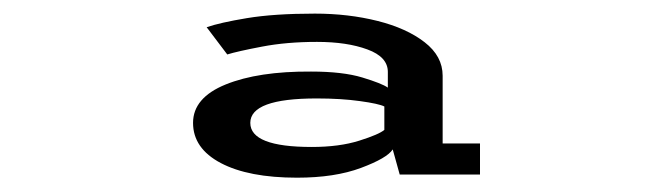

<svg xmlns="http://www.w3.org/2000/svg" viewBox="-20 -780 940 275"><path d="M405.5 -525.5Q336 -525.5 296.2 -546.5Q256.5 -567.5 256.5 -604Q256.5 -640 303.2 -659Q350 -678 425.5 -677.5Q471 -677.5 499 -669Q527 -660.5 535.5 -654.5V-677Q535.5 -698.5 506.2 -709.2Q477 -720 434 -720Q390.5 -720 355.2 -713.2Q320 -706.5 305.5 -702L276 -741Q294.5 -747.5 333.5 -754Q372.5 -760.5 431 -760.5Q479 -760.5 520.8 -750Q562.5 -739.5 588.2 -719.5Q614 -699.5 614 -671.5V-574.5H667.5V-530H552.5L542.5 -566Q534.5 -553.5 497 -539.5Q459.5 -525.5 405.5 -525.5ZM426.5 -569.5Q466 -569.5 494.5 -578.5Q523 -587.5 530.5 -594V-627.5Q522.5 -631.5 495.5 -635.2Q468.5 -639 433.5 -639Q338.5 -639 338.5 -604Q338.5 -569.5 426.5 -569.5Z"/></svg>

Font: Trispace Expanded
Style: Regular
Weight: 400
Width: 7
Designer: Tyler Finck
Foundry: Etcetera Type Company
Version: Version 1.210; ttfautohint (v1.8.3)